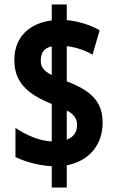

<svg xmlns="http://www.w3.org/2000/svg" viewBox="-20 -779 521 857"><path d="M211 -37V58H278V-41C380 -61 438 -134 438 -231C438 -326 388 -373 278 -416V-573C315 -569 357 -556 393 -535L425 -644C378 -670 326 -685 278 -689V-759H211V-688C113 -675 44 -616 44 -511C44 -414 99 -360 211 -315V-148C157 -149 95 -177 49 -208V-78C97 -55 157 -40 211 -37ZM211 -572V-444C176 -462 162 -479 162 -508C162 -541 174 -564 211 -572ZM278 -156V-286C308 -270 324 -251 324 -221C324 -191 310 -167 278 -156Z"/></svg>

Font: Noto Sans Arabic UI XCn XBd
Style: Regular
Weight: 800
Width: 2
Designer: Monotype Design Team, Nadine Chahine and Nizar Qandah
Foundry: Monotype Imaging Inc.
Version: Version 2.010